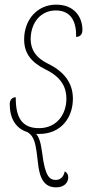

<svg xmlns="http://www.w3.org/2000/svg" viewBox="-20 -567 413 827"><path d="M222 240C258 240 274 218 274 197C274 184 268 176 259 171C254 194 242 208 220 208C194 208 174 193 162 94C155 42 148 25 136 10H148C243 10 294 -60 294 -142C294 -209 257 -258 188 -292C136 -317 113 -351 112 -397C112 -470 156 -522 220 -522C291 -522 309 -467 308 -408C325 -408 335 -419 335 -438C335 -495 299 -547 222 -547C141 -547 84 -483 84 -397C84 -336 116 -298 176 -268C248 -233 266 -187 266 -142C266 -74 224 -15 148 -15C73 -15 47 -63 48 -148C33 -148 22 -138 22 -118C22 -58 47 -14 98 2C128 20 134 49 143 131C150 203 171 240 222 240Z"/></svg>

Font: Noto Serif SemiCondensed Thin
Style: Italic
Weight: 100
Width: 4
Italic angle: -12°
Designer: Monotype Design Team
Foundry: Monotype Imaging Inc.
Version: Version 2.013